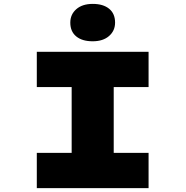

<svg xmlns="http://www.w3.org/2000/svg" viewBox="-20 -966 953 986"><path d="M169 0V-181H348V-519H169V-700H743V-519H564V-181H743V0ZM456 -754Q402 -754 371.5 -779Q341 -804 341 -850Q341 -892 372 -919Q403 -946 456 -946Q510 -946 540.5 -921Q571 -896 571 -850Q571 -808 540 -781Q509 -754 456 -754Z"/></svg>

Font: Lexend Tera Black
Style: Regular
Weight: 900
Version: Version 1.007